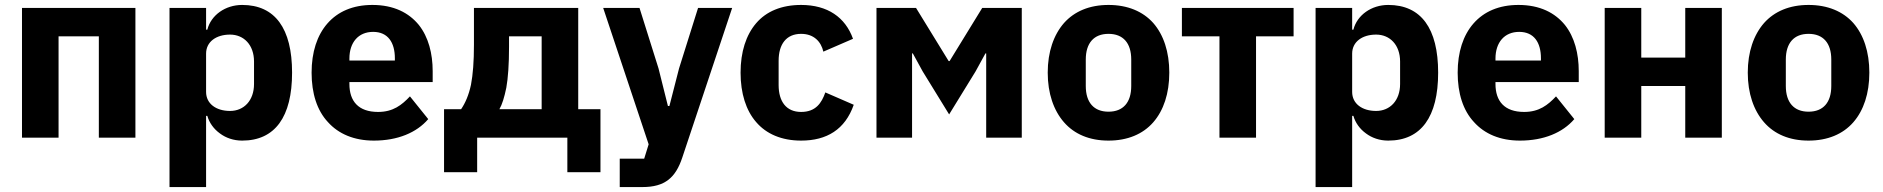

<svg xmlns="http://www.w3.org/2000/svg" viewBox="-20 -557 7621 777"><path d="M69 -525H528V0H380V-410H217V0H69Z M666 -525H814V-437H819C834 -496 892 -537 960 -537C1093 -537 1162 -442 1162 -263C1162 -84 1093 12 960 12C925 12 894 1 870 -17C845 -35 827 -60 819 -88H814V200H666ZM911 -108C967 -108 1008 -150 1008 -217V-308C1008 -375 967 -417 911 -417C855 -417 814 -388 814 -340V-185C814 -137 855 -108 911 -108Z M1493 12C1413 12 1350 -15 1307 -63C1263 -110 1241 -179 1241 -263C1241 -346 1263 -414 1305 -462C1347 -510 1408 -537 1487 -537C1574 -537 1635 -505 1675 -456C1714 -407 1731 -340 1731 -269V-225H1394V-217C1394 -148 1430 -104 1510 -104C1571 -104 1606 -132 1639 -167L1713 -75C1666 -20 1589 12 1493 12ZM1490 -428C1430 -428 1394 -385 1394 -320V-312H1578V-321C1578 -385 1550 -428 1490 -428Z M1777 -115H1846C1863 -140 1877 -172 1886 -214C1894 -256 1898 -308 1898 -376V-525H2320V-115H2410V140H2276V0H1911V140H1777ZM2172 -115V-410H2040V-368C2040 -296 2036 -241 2029 -202C2021 -163 2012 -134 2001 -115Z M2805 -525H2943L2741 81C2714 162 2671 200 2580 200H2488V85H2587L2605 27L2421 -525H2568L2645 -280L2683 -128H2689L2728 -280Z M3222 12C3143 12 3081 -15 3040 -63C2999 -110 2977 -179 2977 -263C2977 -347 2999 -415 3040 -463C3081 -511 3143 -537 3222 -537C3329 -537 3401 -487 3432 -400L3312 -348C3303 -388 3274 -420 3222 -420C3162 -420 3131 -378 3131 -311V-213C3131 -146 3162 -104 3222 -104C3281 -104 3305 -140 3320 -183L3435 -133C3400 -33 3326 12 3222 12Z M3527 -525H3687L3819 -310H3823L3955 -525H4115V0H3971V-341H3968L3928 -268L3821 -94L3714 -268L3674 -341H3671V0H3527Z M4466 12C4389 12 4328 -14 4286 -62C4244 -110 4220 -179 4220 -263C4220 -347 4244 -416 4286 -464C4328 -511 4389 -537 4466 -537C4543 -537 4605 -511 4647 -464C4689 -416 4712 -347 4712 -263C4712 -179 4689 -110 4647 -62C4605 -14 4543 12 4466 12ZM4466 -105C4525 -105 4558 -142 4558 -209V-316C4558 -383 4525 -420 4466 -420C4407 -420 4374 -383 4374 -316V-209C4374 -142 4407 -105 4466 -105Z M4915 -410H4763V-525H5215V-410H5063V0H4915Z M5304 -525H5452V-437H5457C5472 -496 5530 -537 5598 -537C5731 -537 5800 -442 5800 -263C5800 -84 5731 12 5598 12C5563 12 5532 1 5508 -17C5483 -35 5465 -60 5457 -88H5452V200H5304ZM5549 -108C5605 -108 5646 -150 5646 -217V-308C5646 -375 5605 -417 5549 -417C5493 -417 5452 -388 5452 -340V-185C5452 -137 5493 -108 5549 -108Z M6131 12C6051 12 5988 -15 5945 -63C5901 -110 5879 -179 5879 -263C5879 -346 5901 -414 5943 -462C5985 -510 6046 -537 6125 -537C6212 -537 6273 -505 6313 -456C6352 -407 6369 -340 6369 -269V-225H6032V-217C6032 -148 6068 -104 6148 -104C6209 -104 6244 -132 6277 -167L6351 -75C6304 -20 6227 12 6131 12ZM6128 -428C6068 -428 6032 -385 6032 -320V-312H6216V-321C6216 -385 6188 -428 6128 -428Z M6474 -525H6622V-324H6800V-525H6948V0H6800V-209H6622V0H6474Z M7299 12C7222 12 7161 -14 7119 -62C7077 -110 7053 -179 7053 -263C7053 -347 7077 -416 7119 -464C7161 -511 7222 -537 7299 -537C7376 -537 7438 -511 7480 -464C7522 -416 7545 -347 7545 -263C7545 -179 7522 -110 7480 -62C7438 -14 7376 12 7299 12ZM7299 -105C7358 -105 7391 -142 7391 -209V-316C7391 -383 7358 -420 7299 -420C7240 -420 7207 -383 7207 -316V-209C7207 -142 7240 -105 7299 -105Z"/></svg>

Font: Plexus Sans Bold
Style: Regular
Weight: 700
Version: Version 2.001;PS 002.001;hotconv 1.0.70;makeotf.lib2.5.58329